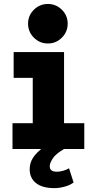

<svg xmlns="http://www.w3.org/2000/svg" viewBox="-20 -762 466 982"><path d="M43.9 0V-131.8H147.5V-363.8H49.8V-495.6H307.6V-131.8H411.1V0ZM225.1 -539.6Q183.1 -539.6 153.3 -569.3Q123.5 -599.1 123.5 -641.6Q123.5 -682.6 153.3 -712.2Q183.1 -741.7 225.1 -741.7Q266.6 -741.7 296.4 -712.2Q326.2 -682.6 326.2 -641.6Q326.2 -599.1 296.4 -569.3Q266.6 -539.6 225.1 -539.6ZM258.8 200.2Q196.3 200.2 164.1 174.3Q131.8 148.4 131.8 104Q131.8 71.3 148.9 44.9Q166 18.6 203.1 -9.8L307.6 0Q263.7 25.9 249 49.6Q234.4 73.2 234.4 87.4Q234.4 102.5 243.4 109.4Q252.4 116.2 272.5 116.2Q286.6 116.2 304.2 111.1Q321.8 106 333 98.6L356.4 171.4Q338.4 185.1 310.8 192.6Q283.2 200.2 258.8 200.2Z"/></svg>

Font: Anaheim ExtraBold
Style: Regular
Weight: 800
Version: Version 2.001